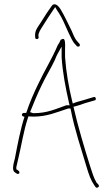

<svg xmlns="http://www.w3.org/2000/svg" viewBox="-20 -838 521 894"><path d="M50 -35 59 -29C62 -27 68 -29 69 -30C74 -40 65 -44 56 -50V-60C58 -70 61 -83 65 -99C79 -156 90 -230 110 -289L112 -296L136 -295C198 -295 243 -315 292 -331C292 -331 297 -333 300 -333H308L310 -325C327 -236 359 -142 383 -61C394 -24 403 1 418 23L425 33C428 37 432 37 437 34C447 27 434 17 430 13C416 -10 410 -33 399 -66C373 -149 343 -249 322 -341C342 -345 358 -352 377 -358L422 -371C429 -371 427 -390 417 -386H416L373 -373C358 -368 342 -365 329 -360L319 -356L316 -367C300 -434 288 -501 283 -571C281 -612 289 -658 273 -657C271 -657 268 -655 263 -653C261 -652 259 -641 249 -628C222 -564 187 -509 159 -449C138 -406 118 -361 102 -312H90C86 -312 82 -308 82 -304C82 -296 89 -296 94 -294C75 -236 62 -166 50 -104V-103C41 -70 35 -43 50 -35ZM120 -316 145 -377C154 -399 164 -420 174 -441C193 -482 218 -521 236 -560C239 -568 243 -578 248 -587L267 -621V-570C272 -498 285 -431 301 -360L304 -348H289C240 -331 201 -311 136 -311H134ZM144 -662C144 -660 146 -656 152 -656C156 -656 160 -659 160 -664L159 -671V-672C159 -674 159 -679 160 -681C167 -701 173 -706 183 -723C197 -745 214 -772 228 -792L237 -805L245 -791C252 -781 257 -773 265 -759C277 -737 288 -709 298 -688C308 -668 317 -645 329 -633L338 -623C341 -621 342 -621 344 -621C349 -621 352 -624 352 -628C352 -630 351 -633 350 -634L341 -644C327 -659 320 -680 313 -696C297 -728 279 -767 262 -795C254 -807 245 -818 234 -818C230 -818 226 -817 222 -812C213 -798 200 -782 190 -765L169 -732C153 -707 140 -694 144 -663ZM373 -373V-374Z"/></svg>

Font: Stray Cat
Style: ExLt
Weight: 200
Version: Version 1.0